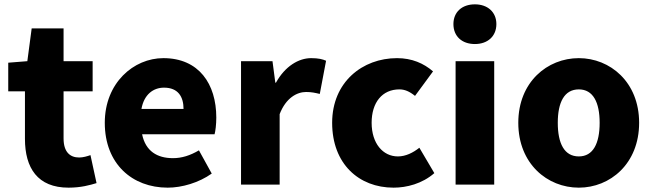

<svg xmlns="http://www.w3.org/2000/svg" viewBox="-20 -851 3006 885"><path d="M296 14C354 14 395 2 425 -7L397 -136C383 -131 363 -125 345 -125C303 -125 273 -150 273 -213V-430H407V-569H273V-720H126L106 -569L18 -562V-430H95V-211C95 -77 153 14 296 14Z M753 14C819 14 897 -9 956 -51L897 -158C856 -134 818 -122 777 -122C705 -122 651 -154 635 -232H969C973 -246 977 -277 977 -309C977 -464 897 -583 733 -583C596 -583 463 -469 463 -285C463 -96 589 14 753 14ZM632 -349C644 -416 687 -447 736 -447C801 -447 826 -405 826 -349Z M1091 0H1269V-325C1298 -400 1349 -427 1391 -427C1416 -427 1433 -423 1454 -418L1483 -571C1467 -578 1448 -583 1414 -583C1357 -583 1294 -546 1252 -470H1249L1236 -569H1091Z M1794 14C1854 14 1926 -4 1982 -53L1913 -170C1884 -147 1850 -130 1814 -130C1745 -130 1693 -190 1693 -285C1693 -379 1742 -439 1821 -439C1845 -439 1867 -430 1893 -409L1976 -522C1933 -559 1879 -583 1810 -583C1651 -583 1511 -473 1511 -285C1511 -96 1634 14 1794 14Z M2080 0H2258V-569H2080ZM2169 -648C2228 -648 2268 -684 2268 -740C2268 -795 2228 -831 2169 -831C2109 -831 2070 -795 2070 -740C2070 -684 2109 -648 2169 -648Z M2648 14C2792 14 2926 -96 2926 -285C2926 -473 2792 -583 2648 -583C2503 -583 2369 -473 2369 -285C2369 -96 2503 14 2648 14ZM2648 -130C2581 -130 2551 -190 2551 -285C2551 -379 2581 -439 2648 -439C2714 -439 2744 -379 2744 -285C2744 -190 2714 -130 2648 -130Z"/></svg>

Font: Noto Sans CJK HK Black
Style: Regular
Weight: 900
Designer: Ryoko NISHIZUKA 西塚涼子 (kana, bopomofo & ideographs); Paul D. Hunt (Latin, Greek & Cyrillic); Sandoll Communications 산돌커뮤니
Foundry: Adobe
Version: Version 2.004;hotconv 1.0.118;makeotfexe 2.5.65603